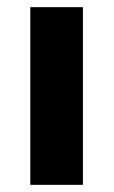

<svg xmlns="http://www.w3.org/2000/svg" viewBox="-20 -516 317 536"><path d="M64.6 0V-496H211.5V0Z"/></svg>

Font: Source Sans 3
Style: Regular
Weight: 200
Designer: Paul D. Hunt
Foundry: Adobe
Version: Version 3.046;hotconv 1.0.118;makeotfexe 2.5.65603